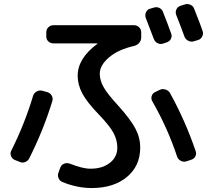

<svg xmlns="http://www.w3.org/2000/svg" viewBox="-20 -865 1040 950"><path d="M643.6 -740.2Q658.2 -740.2 668.5 -730Q678.7 -719.7 678.7 -705.1V-679.7Q678.7 -665 668.9 -653.3Q659.2 -641.6 643.6 -637.7Q565.4 -620.1 519.5 -581.1Q473.6 -542 473.6 -500Q473.6 -466.8 493.7 -432.1Q513.7 -397.5 565.4 -341.8Q626 -274.4 649.9 -229Q673.8 -183.6 673.8 -134.8Q673.8 -43.9 607.9 10.7Q542 65.4 433.6 65.4Q360.4 65.4 288.1 35.2Q274.4 29.3 269 14.6Q263.7 0 270.5 -13.7L278.3 -36.1Q283.2 -48.8 296.4 -54.7Q309.6 -60.5 324.2 -55.7Q391.6 -29.3 428.7 -30.3Q486.3 -30.3 523.4 -59.1Q560.5 -87.9 560.5 -134.8Q560.5 -170.9 542 -206.5Q523.4 -242.2 467.3 -300.3Q411.1 -358.4 387.7 -401.9Q364.3 -445.3 364.3 -490.2Q364.3 -576.2 461.9 -648.4Q462.9 -648.4 462.9 -649.4Q462.9 -650.4 460.9 -650.4H244.1Q229.5 -650.4 219.2 -660.2Q209 -669.9 209 -684.6V-705.1Q209 -719.7 219.2 -730Q229.5 -740.2 244.1 -740.2ZM786.1 -806.6Q809.6 -748 827.1 -698.2Q832 -685.5 825.7 -672.9Q819.3 -660.2 804.7 -655.3L787.1 -649.4Q773.4 -644.5 759.8 -651.4Q746.1 -658.2 741.2 -671.9Q704.1 -767.6 701.2 -776.4Q696.3 -790 702.1 -803.7Q708 -817.4 720.7 -821.3L740.2 -827.1Q753.9 -832 767.6 -826.2Q781.2 -820.3 786.1 -806.6ZM940.4 -822.3Q975.6 -733.4 982.4 -711.9Q987.3 -698.2 980.5 -684.6Q973.6 -670.9 960 -667L940.4 -661.1Q926.8 -656.2 913.1 -662.6Q899.4 -668.9 893.6 -681.6Q868.2 -751 851.6 -792Q846.7 -805.7 853 -818.8Q859.4 -832 872.1 -835.9L893.6 -842.8Q907.2 -847.7 921.4 -841.8Q935.5 -835.9 940.4 -822.3ZM821.3 -404.3Q896.5 -268.6 948.2 -117.2Q953.1 -103.5 946.3 -90.8Q939.5 -78.1 924.8 -74.2L901.4 -66.4Q887.7 -62.5 874.5 -69.3Q861.3 -76.2 856.4 -89.8Q809.6 -231.4 733.4 -364.3Q726.6 -376 730.5 -389.6Q734.4 -403.3 747.1 -409.2L771.5 -420.9Q784.2 -426.8 799.3 -421.9Q814.5 -417 821.3 -404.3ZM51.8 -74.2Q39.1 -80.1 34.2 -93.8Q29.3 -107.4 36.1 -120.1Q102.5 -252.9 143.6 -390.6Q147.5 -404.3 161.1 -412.1Q174.8 -419.9 189.5 -416L213.9 -409.2Q227.5 -405.3 235.4 -392.6Q243.2 -379.9 239.3 -366.2Q195.3 -221.7 125 -82Q118.2 -68.4 104 -63Q89.8 -57.6 76.2 -64.5Z"/></svg>

Font: Rounded-L Mgen+ 1m medium
Style: Regular
Weight: 500
Designer: [Source Han Sans]
Ryoko NISHIZUKA  (kana & ideographs); Paul D. Hunt (Latin, Greek & Cyrillic); Wenlong ZHANG  (bopomofo
Version: Version 1.059.20150602